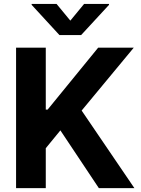

<svg xmlns="http://www.w3.org/2000/svg" viewBox="-20 -974 730 994"><path d="M63.2 0V-727.3H217V-406.6H226.6L488.3 -727.3H672.6L402.7 -401.6L675.8 0H491.8L292.6 -299L217 -206.7V0ZM272.7 -953.8 344.1 -867.2 415.5 -953.8H544.4V-948.9L400.2 -792.6H287.6L143.8 -948.9V-953.8Z"/></svg>

Font: InterMG
Style: Bold
Weight: 700
Designer: Rasmus Andersson
Foundry: rsms
Version: Version 3.019;December 26, 2023;FontCreator 15.0.0.2955 64-b